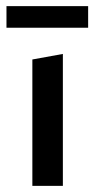

<svg xmlns="http://www.w3.org/2000/svg" viewBox="-20 -603 309 623"><path d="M85 0V-410L184 -428V0ZM1 -513V-583H266V-513Z"/></svg>

Font: Ysabeau SemiBold
Style: Regular
Weight: 600
Designer: Christian Thalmann (Catharsis Fonts)
Version: Version 2.000;gftools[0.9.27.dev2+g8671c4b]